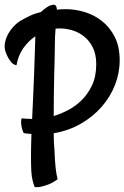

<svg xmlns="http://www.w3.org/2000/svg" viewBox="-34 -706 529 816"><path d="M247.1 -667Q284.2 -667 324.2 -655.3Q364.3 -643.6 397.9 -617.7Q431.6 -591.8 453.1 -550.3Q474.6 -508.8 474.6 -449.2Q474.6 -395.5 454.6 -344.7Q434.6 -293.9 397.9 -252Q361.3 -210 309.6 -180.2Q257.8 -150.4 194.3 -139.6Q194.3 -99.6 197.3 -70.3Q198.2 -43 199.7 -23.9Q201.2 -4.9 202.6 8.8Q204.1 22.5 206.1 33.7Q208 44.9 210.9 55.7Q191.4 70.3 173.8 77.1Q156.2 84 142.6 86.9Q127 90.8 113.3 88.9Q108.4 76.2 104.5 61Q100.6 45.9 99.1 21.5Q97.7 -2.9 97.7 -40.5Q97.7 -78.1 99.6 -136.7Q91.8 -137.7 83 -138.2Q74.2 -138.7 66.4 -140.6Q59.6 -156.2 57.6 -168Q55.7 -179.7 55.7 -187.5Q55.7 -197.3 57.6 -203.1Q65.4 -202.1 73.2 -201.7Q81.1 -201.2 87.9 -201.2Q95.7 -200.2 102.5 -200.2Q104.5 -245.1 106.9 -293.5Q109.4 -341.8 110.8 -387.7Q112.3 -433.6 113.8 -476.1Q115.2 -518.6 116.2 -551.8Q86.9 -532.2 64.9 -501Q43 -469.7 36.1 -428.7Q23.4 -430.7 14.6 -440.9Q5.9 -451.2 0 -461.9Q-6.8 -474.6 -11.7 -490.2Q-16.6 -508.8 -12.2 -527.8Q-7.8 -546.9 2 -564Q11.7 -581.1 24.4 -594.2Q37.1 -607.4 48.8 -615.2Q70.3 -627.9 91.8 -638.2Q113.3 -648.4 140.6 -655.3Q151.4 -666 164.6 -674.8Q177.7 -683.6 190.4 -685.5Q206.1 -689.5 208 -665Q216.8 -666 226.6 -666.5Q236.3 -667 247.1 -667ZM194.3 -212.9Q220.7 -220.7 252 -236.3Q283.2 -252 310.5 -277.8Q337.9 -303.7 356.4 -341.8Q375 -379.9 375 -433.6Q375 -474.6 360.8 -503.4Q346.7 -532.2 324.2 -550.3Q301.8 -568.4 274.9 -576.7Q248 -585 221.7 -585Q216.8 -585 211.9 -585Q207 -585 202.1 -584Q199.2 -552.7 199.2 -516.6Q199.2 -492.2 198.2 -457.5Q197.3 -422.9 196.3 -382.8Q195.3 -342.8 194.8 -298.8Q194.3 -254.9 194.3 -212.9Z"/></svg>

Font: Rancho
Style: Regular
Weight: 400
Designer: Font Diner, Inc
Foundry: Font Diner, Inc
Version: Version 1.000